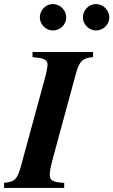

<svg xmlns="http://www.w3.org/2000/svg" viewBox="-52 -925 558 945"><path d="M406 -669H108V-644L140 -640C167 -637 182 -627 182 -607C182 -595 176 -565 168 -536L51 -107C32 -36 17 -31 -32 -25V0H264V-25C207 -28 193 -37 193 -65C193 -81 196 -101 210 -152L322 -564C339 -627 357 -639 406 -644ZM274 -839C274 -875 244 -905 208 -905C173 -905 144 -875 144 -839C144 -805 174 -775 208 -775C244 -775 274 -804 274 -839ZM486 -839C486 -875 456 -905 420 -905C385 -905 356 -875 356 -839C356 -805 386 -775 420 -775C456 -775 486 -804 486 -839Z"/></svg>

Font: XITS
Style: Bold Italic
Weight: 700
Italic angle: -16.33°
Designer: MicroPress Inc., with final additions and corrections provided by Coen Hoffman, Elsevier (retired)
Version: Version 1.302